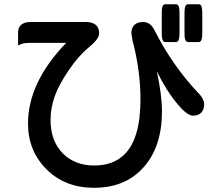

<svg xmlns="http://www.w3.org/2000/svg" viewBox="-20 -813 1040 907"><path d="M744.1 -749Q744.1 -765.6 745.8 -775.4Q747.6 -785.2 751.7 -789.1Q755.9 -793 760.7 -793H811.5Q816.4 -793 820.6 -789.1Q824.7 -785.2 826.4 -775.4Q828.1 -765.6 828.1 -749V-658.2Q828.1 -641.6 826.2 -631.8Q823.7 -618.7 816.4 -615.2Q814 -614.3 811.5 -614.3H760.7Q755.9 -614.3 751.5 -618.2Q744.1 -626 744.1 -658.2ZM851.6 -749Q851.6 -765.6 853.3 -775.4Q855 -785.2 859.1 -789.1Q863.3 -793 868.2 -793H918.9Q923.8 -793 928.2 -789.1Q935.5 -781.2 935.5 -749V-658.2Q935.5 -641.6 933.6 -631.8Q931.2 -617.7 922.4 -614.7Q920.4 -614.3 918.9 -614.3H868.2Q863.3 -614.7 859.4 -618.2Q856.9 -620.6 855.5 -623.8Q854 -627 852.8 -634.3Q851.6 -641.6 851.6 -658.2ZM112.3 -229.5Q112.3 -423.3 292.5 -610.4H124Q91.8 -610.4 78.1 -604L65.4 -598.1V-659.7Q65.4 -681.6 78.1 -693.8Q92.8 -709 124 -709H385.7Q428.7 -709 442.4 -682.6Q448.2 -671.4 448.2 -656.2Q448.2 -645 441.4 -633.3Q429.2 -613.3 397.5 -587.4Q351.1 -549.8 304.2 -480.5Q256.8 -411.1 237.8 -356.2Q218.8 -301.3 218.8 -247.1Q218.8 -146.5 277.3 -87.9Q334 -31.2 424.8 -31.2Q515.6 -31.2 568.4 -84Q643.6 -159.2 643.6 -342.8Q643.6 -480.5 605.5 -624L600.6 -655.8V-656.2Q600.6 -681.2 614.5 -695.1Q628.4 -709 657.2 -709Q693.4 -709 713.9 -662.1Q795.4 -504.4 907.7 -383.3Q944.3 -348.6 944.3 -321.5Q944.3 -294.4 930.4 -280.5Q916.5 -266.6 891.6 -266.6Q864.7 -266.6 820.8 -318.8Q767.6 -381.3 720.7 -476.1Q745.1 -366.2 745.1 -285.2Q745.1 -204.1 723.6 -138.2Q699.2 -63 646.5 -10.3Q562 74.2 424.8 74.2Q287.1 74.2 199.7 -13.2Q112.3 -100.6 112.3 -229.5Z"/></svg>

Font: YuPearl-SemiBold
Style: SemiBold
Weight: 600
Designer: Max Yao
Foundry: Max-Everyday
Version: Version 1.011; ttfautohint (v1.8.3)